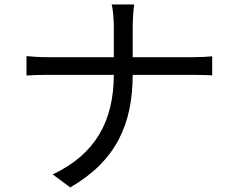

<svg xmlns="http://www.w3.org/2000/svg" viewBox="-20 -794 1040 852"><path d="M485.1 -674.6Q485.1 -697.6 482.5 -728.3Q479.9 -759 475.6 -774.2H575.5Q572.9 -759 570.9 -727.7Q568.9 -696.4 568.9 -674.2Q568.9 -645.6 568.9 -608.1Q568.9 -570.6 568.9 -532.4Q568.9 -494.2 568.9 -463.5Q568.9 -380.7 554.1 -308.7Q539.2 -236.8 506.4 -174.3Q473.5 -111.8 420.8 -59.2Q368.1 -6.7 291.7 37.7L213.9 -20Q285.1 -53.7 336.3 -98.1Q387.4 -142.4 420.5 -197.7Q453.5 -253 469.3 -319.4Q485.1 -385.9 485.1 -463.5Q485.1 -493.6 485.1 -532Q485.1 -570.4 485.1 -608.4Q485.1 -646.4 485.1 -674.6ZM97.5 -545.1Q112.9 -543.4 138.3 -541.8Q163.7 -540.2 190.2 -540.2Q200.8 -540.2 238.3 -540.2Q275.8 -540.2 330.9 -540.2Q386 -540.2 449.4 -540.2Q512.9 -540.2 576.6 -540.2Q640.3 -540.2 695 -540.2Q749.6 -540.2 786.9 -540.2Q824.2 -540.2 835 -540.2Q860.3 -540.2 885.3 -541.5Q910.3 -542.7 921.6 -544.1V-459.3Q910.3 -460.6 883.9 -461.2Q857.6 -461.8 834 -461.8Q823.2 -461.8 786.1 -461.8Q749 -461.8 694.3 -461.8Q639.7 -461.8 576.5 -461.8Q513.3 -461.8 449.8 -461.8Q386.3 -461.8 331.8 -461.8Q277.2 -461.8 239.9 -461.8Q202.5 -461.8 192.4 -461.8Q164.1 -461.8 138.7 -461Q113.3 -460.3 97.5 -458.9Z"/></svg>

Font: Noto Sans KR Thin
Style: Regular
Weight: 100
Designer: Ryoko NISHIZUKA 西塚涼子 (kana, bopomofo & ideographs); Paul D. Hunt (Latin, Greek & Cyrillic); Sandoll Communications 산돌커뮤니
Foundry: Adobe
Version: Version 2.004-H2;hotconv 1.0.118;makeotfexe 2.5.65603